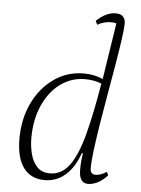

<svg xmlns="http://www.w3.org/2000/svg" viewBox="-53 -775 611 830"><g transform="rotate(5 252.5 -360.5)"><path d="M172 12Q112 12 80 -31Q48 -74 48 -157Q48 -243 81 -312Q114 -381 171.5 -421.5Q229 -462 301 -462Q348 -462 384 -445Q393 -500 402 -561Q411 -622 422 -690Q412 -693 400 -693Q369 -693 340 -677L332 -693Q374 -733 415 -733Q439 -733 448.5 -721.5Q458 -710 458 -692Q458 -672 451.5 -625.5Q445 -579 434.5 -517Q424 -455 412 -387Q400 -319 389.5 -254Q379 -189 372.5 -137.5Q366 -86 366 -57Q366 -30 389 -30Q401 -30 412.5 -34.5Q424 -39 437 -47L444 -32Q419 -6 398.5 3Q378 12 360 12Q321 12 321 -46Q321 -65 322.5 -82.5Q324 -100 327 -118H322Q300 -55 261.5 -21.5Q223 12 172 12ZM99 -164Q99 -129 107.5 -95.5Q116 -62 136.5 -40.5Q157 -19 191 -19Q243 -19 276.5 -65Q310 -111 334 -201.5Q358 -292 380 -425Q365 -431 347 -434.5Q329 -438 309 -438Q249 -438 201.5 -403Q154 -368 126.5 -306Q99 -244 99 -164Z"/></g></svg>

Font: Petrona ExtraLight
Style: Italic
Weight: 200
Italic angle: -9°
Designer: Ringo R. Seeber
Foundry: Ringo R. Seeber
Version: Version 2.001; ttfautohint (v1.8.3)